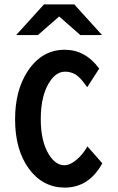

<svg xmlns="http://www.w3.org/2000/svg" viewBox="-20 -811 540 876"><path d="M180.7 -791H318.8L445.8 -650.9H346.7L250 -735.8L152.8 -650.9H53.7ZM446.8 -65.9Q385.7 44.9 275.4 44.9Q175.8 44.9 112.3 -40.5Q48.8 -127 48.8 -266.6Q48.8 -397.9 105.5 -484.9Q169.9 -584 275.4 -584Q369.6 -584 432.6 -498L377.9 -413.1Q356.9 -442.9 342.3 -457Q314.9 -483.9 276.9 -483.9Q238.8 -483.9 210.4 -443.4Q166 -380.9 166 -267.1Q166 -166 203.1 -106Q233.9 -57.1 273.4 -57.1Q300.8 -57.1 332.5 -85Q357.9 -106.9 378.9 -143.1Z"/></svg>

Font: BIZ UDGothic
Style: Bold
Weight: 700
Monospace: yes
Designer: TypeBank Co., Ltd.
Foundry: Morisawa Inc.
Version: Version 1.05